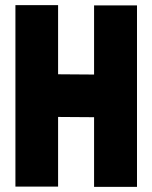

<svg xmlns="http://www.w3.org/2000/svg" viewBox="-20 -727 593 747"><path d="M206 -707V-438L346 -437V-706H513V0H346V-271L206 -272V-1H40V-707Z"/></svg>

Font: Lineal Heavy
Style: Regular
Weight: 900
Designer: Created by Frank Adebiaye with contributions from Anton Moglia & Ariel Martín Pérez
Created by Frank ADEBIAYE with FontF
Foundry: Velvetyne Type Foundry
Version: Version 2.000